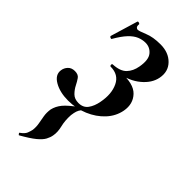

<svg xmlns="http://www.w3.org/2000/svg" viewBox="-207 -455 752 752"><g transform="rotate(45 169.0 -79.5)"><path d="M101 -378Q109 -378 136.5 -389.5Q164 -401 205 -401Q250 -401 276.5 -374Q303 -347 295 -306Q288 -270 253.5 -241.5Q219 -213 168 -205L172 -213Q240 -218 267.5 -189Q295 -160 287 -116Q280 -79 253.5 -50.5Q227 -22 188 -5.5Q149 11 105 11Q59 11 28 -7Q-3 -25 1 -53Q3 -68 13.5 -79Q24 -90 42 -90Q61 -90 69 -78.5Q77 -67 84 -53Q92 -37 105 -24Q118 -11 140 -11Q166 -11 179.5 -29.5Q193 -48 198 -76Q208 -128 190.5 -164.5Q173 -201 129 -201Q125 -201 124.5 -207Q124 -213 129 -213Q168 -215 185.5 -233.5Q203 -252 208 -281Q216 -325 200 -344.5Q184 -364 159 -364Q142 -364 125 -357Q108 -350 91 -332Q74 -314 55 -281Q54 -278 48.5 -280.5Q43 -283 44 -287L78 -400Q80 -403 85.5 -401Q91 -399 90 -396Q89 -386 93 -382Q97 -378 101 -378ZM65 243Q64 244 60.5 239.5Q57 235 60 234Q77 222 81.5 210.5Q86 199 88 189Q90 172 87 155.5Q84 139 81 121.5Q78 104 81 84Q86 62 101.5 43Q117 24 160 -7Q165 -11 168.5 -7Q172 -3 168 1Q161 10 158 19Q155 28 153 43Q151 74 157.5 100.5Q164 127 160 148Q158 161 150.5 175Q143 189 123.5 205Q104 221 65 243Z"/></g></svg>

Font: Cormorant Infant Light
Style: Italic
Weight: 300
Italic angle: -10°
Designer: Christian Thalmann (Catharsis Fonts)
Foundry: Catharsis Fonts
Version: Version 4.001